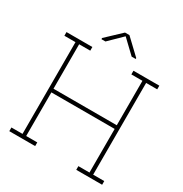

<svg xmlns="http://www.w3.org/2000/svg" viewBox="-201 -1041 1136 1193"><g transform="rotate(30 367.5 -445.0)"><path d="M34.7 0V-26.4H114.3V-684.6H34.7V-710.9H220.2V-684.6H140.6V-365.7H594.7V-684.6H515.1V-710.9H594.7H621.1H700.7V-684.6H621.1V-26.4H700.7V0H515.1V-26.4H594.7V-339.4H140.6V-26.4H220.2V0ZM244.6 -781.2V-789.6L351.1 -890.1H382.8L490.7 -787.6V-781.2H461.4L366.2 -872.1L273.4 -781.2Z"/></g></svg>

Font: Roboto Slab LO Thin
Style: Regular
Weight: 250
Designer: Google
Version: Version 2.00;September 28, 2018;FontCreator 11.5.0.2427 64-b